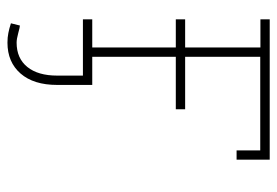

<svg xmlns="http://www.w3.org/2000/svg" viewBox="-140 -428 782 543"><g transform="rotate(90 251.5 -157.0)"><path d="M35.2 0V-26.4H114.7V-502H35.2V-528.3H432.1V-434.6H405.8V-501.5H141.1V-26.4H220.7V0ZM35.2 -262.7V-289.1H289.6V-262.7ZM101.1 213.4Q86.4 213.4 74 210.9Q61.5 208.5 46.4 203.6L52.7 178.2Q57.1 178.2 74 182.9Q90.8 187.5 101.1 187.5Q145.5 187.5 169.9 157.2Q194.3 127 194.3 72.8V-14.2H220.7V72.8Q220.7 139.2 188.5 176.3Q156.2 213.4 101.1 213.4Z"/></g></svg>

Font: Roboto Slab LO Thin
Style: Regular
Weight: 250
Designer: Google
Version: Version 2.00;September 28, 2018;FontCreator 11.5.0.2427 64-b